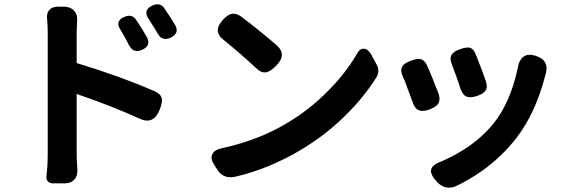

<svg xmlns="http://www.w3.org/2000/svg" viewBox="-20 -798 2625 889"><path d="M226 51Q210 51 201.5 41.5Q193 32 195 18Q201 -33 201 -85V-649Q201 -678 198 -711Q195 -737 208.5 -752Q222 -767 247 -767H275Q306 -767 323 -748.5Q340 -730 337 -700Q335 -666 335 -649V-506Q531 -447 695 -376Q725 -363 729 -342Q733 -324 719 -289Q690 -217 623 -250Q501 -306 335 -363V-85Q335 -59 338 -18Q341 14 325 32.5Q309 51 280 51H268ZM575 -593Q572 -600 564 -614Q559 -624 556 -629Q553 -634 547.5 -643.5Q542 -653 539 -658Q510 -701 556 -720Q592 -735 611 -705Q642 -659 660 -626Q681 -587 638.5 -567.5Q596 -548 575 -593ZM708 -646Q696 -668 686 -682Q683 -687 677.5 -696Q672 -705 669 -709Q640 -751 685 -772Q720 -789 741 -760Q743 -757 746 -752Q778 -705 791 -682Q812 -644 771 -624Q730 -604 708 -646Z M988 -10 971 -36Q953 -64 963.5 -85Q974 -106 1013 -113Q1179 -150 1307 -227Q1411 -288 1498 -376Q1579 -457 1633 -549Q1646 -574 1665.5 -572.5Q1685 -571 1701 -542L1702 -539L1723 -501Q1740 -470 1724 -442Q1665 -347 1577 -261Q1486 -172 1378 -107Q1225 -15 1066 21Q1014 30 988 -10ZM1163 -485Q1103 -542 1017 -612Q962 -653 1013 -707Q1034 -730 1053 -734Q1073 -738 1097 -721Q1144 -686 1185 -652Q1221 -623 1263 -587Q1287 -564 1285 -541Q1284 -520 1259 -494Q1232 -466 1211 -463Q1188 -460 1163 -485Z M2006 47Q1972 12 1976 -11.5Q1980 -35 2025 -51Q2178 -118 2265 -226Q2342 -322 2376 -477Q2389 -563 2462 -539Q2527 -518 2505 -449V-448L2504 -446Q2459 -273 2371 -159Q2304 -73 2215 -9Q2151 36 2089 65Q2042 83 2006 47ZM1891 -324Q1884 -344 1868 -386Q1858 -415 1847 -440Q1832 -470 1842 -489Q1851 -506 1885 -518Q1913 -528 1929 -524Q1946 -519 1958 -494Q1978 -449 2010 -366Q2020 -338 2010 -320Q2001 -304 1971 -292Q1940 -280 1920.5 -287Q1901 -294 1891 -324ZM2111 -391Q2106 -407 2094 -441Q2091 -449 2085 -465Q2078 -486 2074 -495Q2061 -525 2070 -542.5Q2079 -560 2112 -571Q2142 -581 2156 -577Q2173 -572 2183 -546Q2185 -541 2189 -531Q2218 -457 2229 -424Q2239 -396 2229 -380Q2219 -364 2190 -354Q2158 -343 2139.5 -351Q2121 -359 2111 -391Z"/></svg>

Font: GenSenRounded TW B
Style: Regular
Weight: 700
Version: Version 1.501;PS 1;hotconv 16.6.51;makeotf.lib2.5.65220